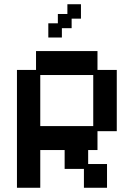

<svg xmlns="http://www.w3.org/2000/svg" viewBox="-20 -874 632 906"><path d="M60 12V-544H150V-633H440V-544H531V-255H440V-166H396V-100H485V12H376V-77H285V-166H170V12ZM170 -279H420V-520H170ZM208 -697V-764H253V-808H298V-854H362V-786H318V-741H272V-697Z"/></svg>

Font: Pixelify Sans Medium
Style: Regular
Weight: 500
Designer: Stefie Justprince
Foundry: Typecalism Foundryline
Version: Version 1.000;February 13, 2025;FontCreator 15.0.0.3015 64-b